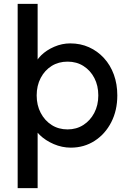

<svg xmlns="http://www.w3.org/2000/svg" viewBox="-20 -760 671 1000"><path d="M72 220V-740H176V-405L160 -414Q166 -444 194 -471.5Q222 -499 262.5 -516.5Q303 -534 346 -534Q399 -534 443.5 -514Q488 -494 521.5 -457.5Q555 -421 573 -371.5Q591 -322 591 -263Q591 -185 559.5 -123.5Q528 -62 473 -26.5Q418 9 349 9Q303 9 260 -9.5Q217 -28 187 -57Q157 -86 150 -117L176 -131V220ZM492 -263Q492 -314 471.5 -353.5Q451 -393 415 -416Q379 -439 332 -439Q285 -439 249 -416.5Q213 -394 192 -354Q171 -314 171 -263Q171 -212 192 -172Q213 -132 249 -109Q285 -86 332 -86Q378 -86 414 -109Q450 -132 471 -172Q492 -212 492 -263Z"/></svg>

Font: Mach
Style: Regular
Weight: 400
Version: Version 1.002